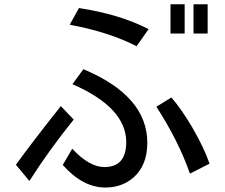

<svg xmlns="http://www.w3.org/2000/svg" viewBox="-20 -838 1040 889"><path d="M345.7 -800.8Q536.1 -771.5 668 -703.1L612.3 -624Q485.4 -689.5 302.7 -723.6ZM835 -818.4V-682.6H769.5V-818.4ZM941.4 -818.4V-682.6H876V-818.4ZM321.3 -284.2Q208 -144.5 116.2 0L53.7 -75.2Q126 -175.8 261.7 -346.7ZM704.1 -343.8 773.4 -386.7Q819.3 -334 869.1 -250Q925.8 -152.3 950.2 -80.1L859.4 -34.2Q806.6 -185.5 704.1 -343.8ZM270.5 -74.2 314.5 -149.4Q393.6 -64.5 462.9 -64.5Q564.5 -64.5 564.5 -179.7Q564.5 -339.8 315.4 -448.2L366.2 -517.6Q662.1 -393.6 662.1 -176.8Q662.1 -73.2 598.6 -16.6Q544.9 30.3 467.8 30.3Q363.3 30.3 270.5 -74.2Z"/></svg>

Font: MotoyaLCedar
Style: W3 mono
Weight: 400
Version: Version 1.01